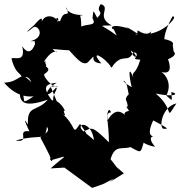

<svg xmlns="http://www.w3.org/2000/svg" viewBox="-64 -778 886 936"><path d="M219 -357C199 -343 144 -404 152 -417C198 -446 147 -452 162 -459C145 -488 178 -481 150 -477C210 -570 236 -495 192 -539C287 -530 306 -532 270 -536C315 -487 338 -459 363 -473C425 -538 354 -473 430 -469C369 -539 444 -504 480 -448C505 -477 450 -448 484 -455C533 -522 559 -468 584 -520C619 -533 599 -464 573 -532C633 -491 559 -492 620 -487C596 -406 576 -434 586 -399C560 -466 565 -407 578 -353C508 -392 551 -399 557 -350C569 -295 562 -333 549 -295C576 -226 533 -283 565 -238C524 -228 550 -209 565 -201C544 -213 509 -275 458 -188C457 -261 475 -242 477 -230C444 -229 467 -189 467 -84C379 -173 383 -152 343 -137C296 -180 382 -193 394 -95C319 -163 393 -81 326 -174C282 -110 317 -163 228 -234C279 -189 232 -244 253 -238C208 -328 143 -271 200 -275C130 -361 164 -368 213 -375C147 -338 153 -283 209 -351C228 -349 160 -288 221 -264L183 -356ZM475 -2C497 -75 529 -47 572 -61C635 -26 617 -31 647 -116C665 -152 557 -90 692 -62C650 -113 684 -113 687 -116C680 -111 647 -115 683 -191C752 -155 765 -146 730 -151C711 -167 729 -258 796 -274C735 -182 792 -243 695 -322C799 -301 806 -324 771 -329C777 -274 774 -290 747 -312C785 -389 717 -434 720 -428C791 -406 754 -491 755 -489C821 -518 774 -533 742 -553C788 -516 789 -478 778 -559C794 -583 702 -594 737 -584C739 -574 727 -606 776 -697C808 -707 751 -630 670 -614C677 -669 686 -579 607 -630C596 -557 637 -602 630 -570C646 -615 556 -612 612 -610C570 -639 527 -661 563 -639C463 -670 475 -632 495 -635C507 -618 460 -696 505 -605C425 -664 409 -651 481 -654C399 -697 481 -741 427 -758C398 -715 449 -728 410 -691C390 -726 392 -737 387 -690C408 -650 372 -664 332 -649C333 -720 314 -696 341 -705C251 -702 252 -763 264 -732C275 -688 248 -738 229 -674C188 -683 233 -714 216 -659C234 -690 145 -733 134 -652C147 -694 142 -702 102 -655C66 -626 51 -606 100 -646C125 -656 159 -596 84 -577C176 -575 93 -599 107 -565C106 -559 83 -493 44 -553C65 -466 -2 -505 -8 -492C17 -398 45 -435 44 -381C41 -394 70 -423 89 -377C28 -440 42 -378 -44 -375C25 -294 93 -309 100 -308C24 -260 74 -292 33 -345C29 -286 40 -248 169 -292C115 -229 68 -270 72 -171C34 -231 85 -127 79 -138C12 -147 89 -80 12 -93C140 -128 153 -83 165 -160C182 -135 154 -129 133 -107C174 -30 191 1 180 3C181 -35 181 25 192 1C283 -24 253 -22 183 43L250 39L385 138L437 120L490 93L472 109L540 67L505 37Z"/></svg>

Font: Hussar Lance
Style: Regular
Weight: 700
Foundry: Cannot Into Space Fonts, PlusOne Fonts
Version: Version 2.27